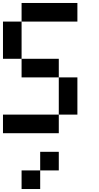

<svg xmlns="http://www.w3.org/2000/svg" viewBox="-20 -895 665 1290"><path d="M0 0V-125H375V0ZM0 -500V-750H125V-500ZM125 250H250V375H125ZM125 -500H375V-375H125ZM125 -750V-875H500V-750ZM250 250V125H375V250ZM375 -125V-375H500V-125Z"/></svg>

Font: Galmuri7 Regular
Style: Regular
Weight: 400
Designer: Lee Minseo (quiple)
Version: Version 2.399;hotconv 1.1.1;makeotfexe 2.6.0 DEVELOPMENT